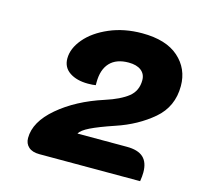

<svg xmlns="http://www.w3.org/2000/svg" viewBox="-80 -980 686 664"><g transform="rotate(15 263.5 -648.0)"><path d="M63 -444Q63 -502 126 -555.5Q189 -609 285 -640Q338 -657 365.5 -679Q393 -701 393 -739Q393 -761 377 -773.5Q361 -786 332 -786Q288 -786 265 -761.5Q242 -737 242 -691V-681Q232 -679 214 -679Q174 -679 148.5 -696Q123 -713 123 -745Q123 -781 152.5 -816Q182 -851 234.5 -873.5Q287 -896 351 -896Q437 -896 482 -856Q527 -816 527 -754Q527 -680 473 -634Q419 -588 344 -563Q288 -544 259.5 -530Q231 -516 224 -503H401Q441 -503 460 -485.5Q479 -468 479 -432Q479 -418 476 -400H115Q90 -400 76.5 -412Q63 -424 63 -444Z"/></g></svg>

Font: K2D
Style: Bold Italic
Weight: 700
Italic angle: -10°
Designer: Katatrad Aksorn Co.,Ltd.
Foundry: Cadson Demak Co.,Ltd.
Version: Version 1.000; ttfautohint (v1.6)